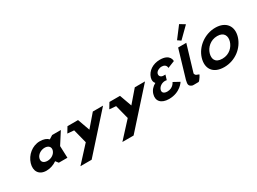

<svg xmlns="http://www.w3.org/2000/svg" viewBox="-59 -2235 4820 3606"><g transform="rotate(-30 2351.5 -432.5)"><path d="M133 -256C88.1 -106 156.9 15 321 15C405.7 15 487.5 -16 546.1 -58H548.5L594.1 0H780.6L770.8 -258L934.1 -513H745.1L667.5 -464C629 -505 566.9 -528 483.4 -528C319.3 -528 177.8 -406 133 -256ZM321 -256C342.2 -327 421.3 -377 502.3 -377C582.2 -377 631.4 -327 610.1 -256C589.2 -186 513.7 -136 430.3 -136C343.1 -136 300 -186 321 -256Z M1627.7 -513 1401.4 -250 1307 -513H1077.8L1006 -394L1147.3 -382L1224.7 -80L912.6 260H1155.7L1849.3 -513Z M2537.7 -513 2311.4 -250 2217 -513H1987.8L1916 -394L2057.3 -382L2134.7 -80L1822.6 260H2065.7L2759.3 -513Z M3266.8 -511.8C3266.8 -511.8 3273.2 -598.5 3166.3 -598.5C3111.8 -598.5 3051.7 -566.2 3038.2 -521.2C3023 -470.2 3062.2 -432.8 3113.6 -432.8H3155.8L3124.5 -328.2C3124.5 -328.2 3109.6 -333.3 3089 -333.3C3021.1 -333.3 2953.9 -290.8 2935.8 -230.5C2918 -171 2959.6 -137.8 3030.5 -137.8C3158.1 -137.8 3201.4 -244.9 3201.4 -244.9L3333.5 -172.7C3333.5 -172.7 3234.3 -0.1 2988.3 -0.1C2816.8 -0.1 2735.9 -96.2 2776 -230.5C2798.2 -304.4 2849 -358 2913.3 -391.1C2884 -420.9 2873.4 -465.1 2890.7 -522.9C2926.3 -641.9 3048.6 -726.9 3202.6 -726.9C3429.6 -726.9 3419.3 -573 3419.3 -573Z M3666.4 -881.2 3735.1 -834.1 3962 -1058 3851.7 -1125.2ZM3616.2 -753H3793.2L3625.1 -191C3619.9 -173 3632.5 -161.8 3644.3 -145C3650.7 -135.7 3705.9 -124 3710.8 -113C3710.8 -113 3662.2 -21.3 3627.1 0C3543 0 3502.8 4.3 3485.9 -3C3426.1 -28.9 3414.2 -57.6 3437.8 -148L3437.3 -148L3442.8 -166.5C3445.7 -176.7 3448.9 -187.5 3452.5 -199L3452.8 -200Z M3903.7 -363.9C3842.5 -159.1 3941.1 -0.1 4186.6 -0.1C4425.8 -0.1 4624.7 -159.1 4686 -363.9C4747.2 -568.8 4636.4 -726.9 4403.9 -726.9C4173 -726.9 3965 -568.8 3903.7 -363.9ZM4076.3 -363.9C4107.6 -468.5 4208.8 -573 4357.9 -573C4508.1 -573 4544.7 -468.5 4513.4 -363.9C4482.1 -259.4 4387.1 -154.8 4232.8 -154.8C4074.4 -154.8 4045 -259.4 4076.3 -363.9Z"/></g></svg>

Font: Hussar
Style: BdSuprExtOblThree
Weight: 700
Foundry: Cannot Into Space Fonts
Version: Version 2.00